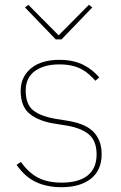

<svg xmlns="http://www.w3.org/2000/svg" viewBox="-20 -767 502 799"><path d="M236 12Q175 12 129.5 -9.5Q84 -31 49 -81L67 -93Q101 -46 140.5 -26.5Q180 -7 236 -7Q308 -7 345 -37Q382 -67 382 -124Q382 -181 349.5 -208Q317 -235 254 -245L210 -252Q143 -262 104.5 -292.5Q66 -323 66 -389Q66 -421 78.5 -445Q91 -469 112.5 -485.5Q134 -502 163 -510Q192 -518 226 -518Q259 -518 284.5 -512Q310 -506 330 -495.5Q350 -485 365.5 -472Q381 -459 393 -445L377 -431Q365 -444 351.5 -456.5Q338 -469 320.5 -478.5Q303 -488 280 -493.5Q257 -499 227 -499Q164 -499 125.5 -471.5Q87 -444 87 -390Q87 -333 118 -308Q149 -283 214 -272L258 -265Q291 -260 318 -250Q345 -240 363.5 -223.5Q382 -207 392.5 -182.5Q403 -158 403 -125Q403 -59 358.5 -23.5Q314 12 236 12ZM212 -603 84 -736 98 -747 224 -620 350 -747 364 -736 236 -603Z"/></svg>

Font: IBM Plex Sans Thai Thin
Style: Regular
Weight: 100
Designer: Mike Abbink, Paul van der Laan, Pieter van Rosmalen, Ben Mitchell, Mark Frömberg
Foundry: Bold Monday
Version: Version 1.1